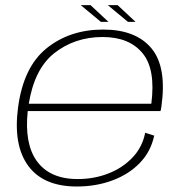

<svg xmlns="http://www.w3.org/2000/svg" viewBox="-20 -708 708 734"><path d="M274 5Q146 5 88 -74Q30 -153 49 -297Q69.5 -452 158.2 -523.5Q247 -595 374.5 -595Q499 -595 558.8 -523.5Q618.5 -452 597 -300.5Q595.5 -289.5 593.5 -283.5H86Q73 -160.5 119.5 -94Q169 -23.5 277 -23.5Q340 -23.5 394.8 -45Q449.5 -66.5 487 -106.2Q524.5 -146 535 -200.5L569.5 -189.5Q556.5 -128 514 -84.5Q471.5 -41 409 -18Q346.5 5 274 5ZM90 -311.5H558.5Q575.5 -443 525.5 -504Q474.5 -566.5 372 -566.5Q265.5 -566.5 186.5 -504Q111.5 -444 90 -311.5ZM469 -624.5 392 -688.5H429.5L498 -624.5ZM365.5 -624.5 288.5 -688.5H326L394.5 -624.5Z"/></svg>

Font: Anybody ExtraExpanded ExtraLight
Style: Italic
Weight: 200
Width: 8
Italic angle: -10°
Designer: Tyler Finck
Foundry: Etcetera Type Company
Version: Version 1.010; ttfautohint (v1.8.3) -l 8 -r 50 -G 200 -x 14 